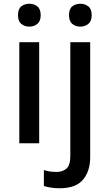

<svg xmlns="http://www.w3.org/2000/svg" viewBox="-20 -764 584 1024"><path d="M137 -744Q161 -744 179 -730Q197 -716 197 -683Q197 -651 179 -636.5Q161 -622 137 -622Q111 -622 93.5 -636.5Q76 -651 76 -683Q76 -716 93.5 -730Q111 -744 137 -744ZM189 -539V0H83V-539ZM348 -683Q348 -716 365.5 -730Q383 -744 409 -744Q433 -744 451 -730Q469 -716 469 -683Q469 -651 451 -636.5Q433 -622 409 -622Q383 -622 365.5 -636.5Q348 -651 348 -683ZM298 240Q272 240 250.5 236.5Q229 233 214 228V143Q230 148 246 150.5Q262 153 282 153Q313 153 334 135.5Q355 118 355 69V-539H461V74Q461 149 422.5 194.5Q384 240 298 240Z"/></svg>

Font: Noto Sans Bengali Medium
Style: Regular
Weight: 500
Designer: Jelle Bosma - Monotype Design Team
Foundry: Monotype Imaging Inc.
Version: Version 2.003; ttfautohint (v1.8.4.7-5d5b)